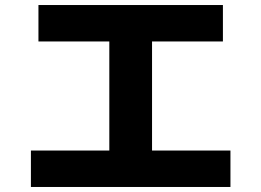

<svg xmlns="http://www.w3.org/2000/svg" viewBox="-20 -742 1040 764"><path d="M133 -722H867V-577H585V-143H897V2H103V-143H415V-577H133Z"/></svg>

Font: M PLUS 1p ExtraBold
Style: Regular
Weight: 800
Version: Version 1.062